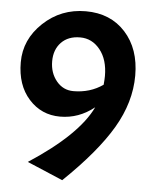

<svg xmlns="http://www.w3.org/2000/svg" viewBox="-50 -692 598 745"><g transform="rotate(5 249.5 -319.5)"><path d="M323 -282Q263 -234 190 -234Q117 -234 68.5 -288Q20 -342 20 -431Q20 -520 89 -585Q158 -650 254.5 -650Q351 -650 409 -586Q467 -522 467 -418Q467 -314 407.5 -213Q348 -112 220 11L81 -48Q270 -171 323 -282ZM233 -337Q298 -337 348 -372Q350 -394 350 -406Q350 -470 319 -508.5Q288 -547 241.5 -547Q195 -547 168 -519Q141 -491 141 -445.5Q141 -400 167 -368.5Q193 -337 233 -337Z"/></g></svg>

Font: Acme
Style: Regular
Weight: 400
Designer: Juan Pablo del Peral
Foundry: Juan Pablo del Peral
Version: Version 1.002